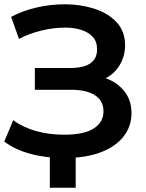

<svg xmlns="http://www.w3.org/2000/svg" viewBox="-22 -729 685 898"><path d="M277 10Q191 10 118.5 -10Q46 -30 -2 -67L40 -167Q84 -134 145 -116.5Q206 -99 278 -99Q372 -99 417 -128.5Q462 -158 462 -208Q462 -258 422 -283.5Q382 -309 313 -309H141V-411H306Q432 -411 432 -498Q432 -535 411.5 -557Q391 -579 357 -589.5Q323 -600 282 -600Q228 -600 169.5 -585.5Q111 -571 67 -547L30 -650Q84 -679 149.5 -694Q215 -709 281 -709Q354 -709 418.5 -688.5Q483 -668 523 -625.5Q563 -583 563 -517Q563 -468 539 -426.5Q515 -385 472 -363Q525 -345 559 -303Q593 -261 593 -199Q593 -139 556.5 -91.5Q520 -44 450 -17Q380 10 277 10ZM211 149V-27H332V149Z"/></svg>

Font: Montserrat SemiBold
Style: Regular
Weight: 600
Designer: Julieta Ulanovsky
Foundry: Julieta Ulanovsky
Version: Version 9.000; ttfautohint (v1.8.4.7-5d5b)